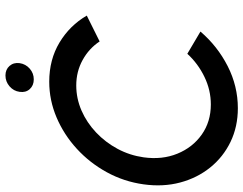

<svg xmlns="http://www.w3.org/2000/svg" viewBox="-118 -804 934 739"><g transform="rotate(-90 349.5 -435.0)"><path d="M302 13Q231 13 172.5 -15.2Q114 -43.5 73.8 -93.5Q33.5 -143.5 16 -209.2Q-1.5 -275 9 -350Q19.5 -425.5 55.5 -491.2Q91.5 -557 145.8 -606.8Q200 -656.5 266.5 -684.8Q333 -713 404 -713Q489 -713 554.8 -673.5Q620.5 -634 658.5 -568.5L559 -519Q532 -560 487.5 -584.5Q443 -609 389.5 -609Q339.5 -609 293 -588.8Q246.5 -568.5 208.5 -532.5Q170.5 -496.5 145.5 -449.8Q120.5 -403 113 -350Q103 -278.5 127 -219.8Q151 -161 200.5 -126Q250 -91 316.5 -91Q372 -91 423 -115.8Q474 -140.5 511.5 -181.5L597 -131Q541 -65.5 464 -26.2Q387 13 302 13ZM413 -772.5Q389.5 -772.5 375.5 -788Q361.5 -803.5 365 -827Q368 -850 386.2 -865.8Q404.5 -881.5 428 -881.5Q451 -881.5 464.8 -865.8Q478.5 -850 475.5 -827Q472 -803.5 454.2 -788Q436.5 -772.5 413 -772.5Z"/></g></svg>

Font: Urbanist SemiBold
Style: Italic
Weight: 600
Italic angle: -8°
Designer: Corey Hu
Foundry: Corey Hu
Version: Version 1.321; ttfautohint (v1.8.4.7-5d5b)